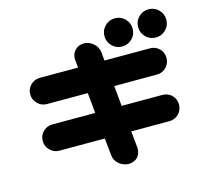

<svg xmlns="http://www.w3.org/2000/svg" viewBox="-101 -799 994 925"><g transform="rotate(-15 396.0 -336.5)"><path d="M58.6 -434.6Q58.6 -461.9 77.6 -481Q96.7 -500 124 -500H314.5L310.5 -542Q309.6 -569.3 327.1 -587.4Q344.7 -605.5 372.1 -605.5Q398.4 -604.5 418.9 -586.4Q439.5 -568.4 442.4 -542L446.3 -500H672.9Q700.2 -500 719.7 -481.4Q738.3 -461.9 738.3 -434.6Q738.3 -407.2 719.2 -388.2Q700.2 -369.1 672.9 -369.1H460L469.7 -267.6H672.9Q700.2 -267.6 719.7 -249Q738.3 -229.5 738.3 -202.1Q738.3 -174.8 719.2 -155.8Q700.2 -136.7 672.9 -136.7H482.4L491.2 -51.8Q490.2 6.8 432.6 11.7Q405.3 11.7 383.3 -6.3Q361.3 -24.4 359.4 -51.8L350.6 -136.7H124Q96.7 -136.7 78.1 -156.2Q58.6 -174.8 58.6 -202.1Q58.6 -229.5 77.6 -248.5Q96.7 -267.6 124 -267.6H337.9L328.1 -369.1H124Q96.7 -369.1 78.1 -388.7Q58.6 -407.2 58.6 -434.6ZM476.6 -613.3Q476.6 -642.6 497.1 -663.1Q517.6 -683.6 546.9 -683.6Q576.2 -683.6 596.7 -663.1Q617.2 -642.6 617.2 -613.3Q617.2 -584 596.7 -563.5Q576.2 -543 546.9 -543Q517.6 -543 497.1 -563.5Q476.6 -584 476.6 -613.3ZM644.5 -613.3Q644.5 -642.6 665 -663.1Q685.5 -683.6 714.8 -683.6Q744.1 -683.6 764.6 -663.1Q785.2 -642.6 785.2 -613.3Q785.2 -584 764.6 -563.5Q744.1 -543 714.8 -543Q685.5 -543 665 -563.5Q644.5 -584 644.5 -613.3Z"/></g></svg>

Font: Nico Moji
Style: Regular
Weight: 400
Version: Version 1.02